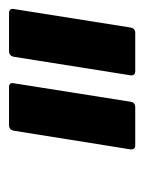

<svg xmlns="http://www.w3.org/2000/svg" viewBox="34 -758 327 436"><g transform="rotate(-90 198.0 -539.5)"><path d="M255.3 -396.4Q244.2 -396.4 245.5 -407.2L287.5 -671.9Q289.8 -683 300.6 -683H386.2Q398 -683 396 -671.9L354 -407.2Q352.3 -396.4 341.5 -396.4ZM86.8 -396.4Q76 -396.4 77.3 -407.2L119.6 -671.9Q121.6 -683 132.4 -683H218.3Q229.8 -683 227.4 -671.9L185.5 -407.2Q184.1 -396.4 172.3 -396.4Z"/></g></svg>

Font: Sofia Sans Semi Condensed
Style: Italic
Weight: 400
Italic angle: -9°
Designer: Botio Nikoltchev, Ani Petrova
Foundry: lettersoup
Version: Version 4.101